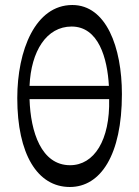

<svg xmlns="http://www.w3.org/2000/svg" viewBox="-20 -732 554 767"><path d="M467 -356C467 -544 404 -712 269 -712C121 -712 49 -531 49 -340C49 -117 129 15 259 15C382 15 467 -113 467 -356ZM260 -72C145 -72 102 -205 98 -336H416C420 -172 356 -72 260 -72ZM266 -626C374 -626 409 -499 415 -389H98C104 -528 166 -626 266 -626Z"/></svg>

Font: STIX Two Math
Style: Regular
Weight: 400
Designer: Ross Mills, John Hudson & Paul Hanslow, Tiro Typeworks Ltd; with portions MicroPress Inc., with additions and correction
Foundry: Tiro Typeworks Ltd
Version: Version 2.02 b142